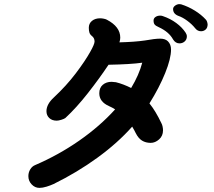

<svg xmlns="http://www.w3.org/2000/svg" viewBox="-20 -877 1040 934"><path d="M765 -278Q769 -271 771 -261Q773 -251 773 -243Q773 -216 754 -199Q735 -182 713 -182Q689 -182 671 -193Q653 -204 640 -230Q635 -241 623 -261Q552 -181 453.5 -109.5Q355 -38 241 18Q226 25 206.5 31Q187 37 172 37Q150 37 134 20Q118 3 118 -20Q118 -38 127 -53Q136 -68 151 -74Q265 -123 365.5 -193Q466 -263 540 -345Q526 -354 510 -361Q463 -382 463 -423Q463 -450 480 -464.5Q497 -479 523 -479Q530 -479 544 -477Q580 -468 618 -449Q656 -512 672 -572Q616 -564 508 -562Q464 -496 408 -424.5Q352 -353 298 -303Q293 -299 279 -294.5Q265 -290 256 -290Q233 -290 219.5 -303Q206 -316 206 -336Q206 -370 242 -403Q303 -460 348.5 -520Q394 -580 419 -625Q440 -662 440 -675Q440 -692 427 -702Q418 -709 415 -718.5Q412 -728 412 -742Q412 -763 427.5 -775.5Q443 -788 467 -788Q475 -788 485 -786Q495 -784 500 -781Q565 -747 565 -694Q565 -684 561 -671Q636 -673 684 -680Q734 -689 759 -689Q784 -689 797 -676Q812 -661 812 -636Q812 -592 783.5 -521.5Q755 -451 707 -374Q737 -337 765 -278ZM930 -739Q914 -759 891 -776Q868 -793 847 -800Q822 -810 822 -833Q822 -842 831 -849Q840 -856 851 -857Q858 -857 861 -856Q896 -845 927.5 -825.5Q959 -806 981 -782Q988 -775 990 -759Q990 -742 980.5 -733.5Q971 -725 958 -725Q941 -725 930 -739ZM822 -685Q802 -722 752 -745Q738 -751 732.5 -757.5Q727 -764 727 -777Q727 -788 736.5 -794.5Q746 -801 759 -801Q768 -801 774 -798Q809 -786 837.5 -765Q866 -744 883 -718Q889 -709 889 -700Q889 -685 878.5 -675.5Q868 -666 853 -666Q834 -666 822 -685Z"/></svg>

Font: Tsukimi Rounded
Style: Bold
Weight: 700
Designer: Takashi Funayama
Foundry: Takashi Funayama
Version: Version 1.032; ttfautohint (v1.8.3)